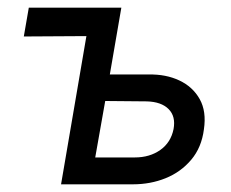

<svg xmlns="http://www.w3.org/2000/svg" viewBox="-20 -480 601 500"><path d="M205 -386 42 -385 55 -460H296L266 -286H367Q412 -287 447 -270.5Q482 -254 500 -222Q518 -190 511 -143Q505 -96 478 -64Q451 -32 411.5 -16Q372 0 326 0H139ZM362 -216 254 -217 228 -70H331Q370 -70 397.5 -89.5Q425 -109 432 -144Q438 -177 419 -196Q400 -215 362 -216Z"/></svg>

Font: Von Book
Style: Italic
Weight: 400
Version: Version 4.000; ttfautohint (v1.8.4.7-5d5b)